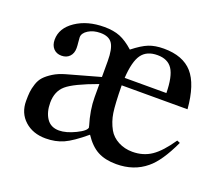

<svg xmlns="http://www.w3.org/2000/svg" viewBox="-85 -586 838 718"><g transform="rotate(20 333.5 -226.5)"><path d="M620 -154 632 -149Q593 -65 553 -33Q505 7 435 7Q391 7 361 -9Q331 -25 306 -63Q256 -21 224.5 -7Q193 7 154 7Q103 7 70.5 -22.5Q38 -52 38 -100Q38 -121 39.5 -135.5Q41 -150 47 -168.5Q53 -187 64.5 -199.5Q76 -212 96 -224.5Q116 -237 145 -245L274 -281V-344Q274 -393 260.5 -413.5Q247 -434 213 -434Q185 -434 165 -421.5Q145 -409 145 -392Q145 -385 146.5 -372.5Q148 -360 148 -350Q148 -329 136 -316.5Q124 -304 104 -304Q84 -304 72 -317Q60 -330 60 -352Q60 -398 106 -429Q152 -460 219 -460Q256 -460 282 -449.5Q308 -439 337 -413Q371 -440 396 -450Q421 -460 456 -460Q532 -460 570 -417Q608 -374 616 -277H354Q355 -202 360 -169Q365 -136 381 -107Q394 -84 419.5 -70.5Q445 -57 476 -57Q519 -57 551.5 -79Q584 -101 620 -154ZM355 -307H521Q520 -373 501.5 -401Q483 -429 442 -429Q399 -429 379 -401Q359 -373 355 -307ZM274 -201V-253Q183 -220 154 -195Q125 -170 125 -125Q125 -87 141.5 -62.5Q158 -38 191 -38Q219 -38 256 -56Q293 -74 293 -88L292 -89Q292 -90 292 -91Q274 -150 274 -201Z"/></g></svg>

Font: STIX Math
Style: Regular
Weight: 400
Designer: MicroPress Inc., with final additions and corrections provided by Coen Hoffman, Elsevier (retired)
Version: Version 1.1.1